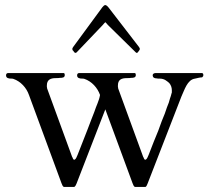

<svg xmlns="http://www.w3.org/2000/svg" viewBox="-20 -729 841 762"><path d="M787 -431C787 -432 787 -434 786 -436C786 -437 785 -438 782 -439H597C592 -439 586 -436 586 -431C586 -421 593 -418 601 -418C605 -417 609 -417 614 -417C632 -417 642 -408 652 -399C658 -392 662 -382 662 -371V-362C661 -360 660 -355 658 -348C656 -342 653 -334 650 -322C646 -312 640 -297 634 -278C626 -260 618 -238 608 -210C597 -184 584 -151 569 -112C567 -110 567 -105 564 -102C564 -100 559 -95 557 -95C551 -95 551 -104 548 -107L449 -378C449 -379 449 -381 448 -384V-390C448 -413 462 -419 484 -419C490 -419 496 -419 500 -420C510 -420 519 -421 519 -431C519 -432 519 -434 518 -436C518 -438 517 -439 515 -439H298C290 -440 286 -437 286 -430C286 -419 296 -417 307 -417C310 -417 313 -417 315 -416C344 -406 367 -381 377 -352C373 -328 363 -312 354 -284C346 -265 338 -242 327 -214C316 -187 303 -153 287 -112C285 -110 285 -105 282 -102C282 -100 277 -95 275 -95C269 -95 269 -104 266 -107L167 -378C167 -379 167 -381 166 -384V-390C166 -412 180 -419 201 -419C207 -419 213 -419 218 -420C228 -420 237 -421 237 -431C237 -432 237 -434 236 -436C236 -438 235 -439 233 -439H16C8 -440 4 -437 4 -430C4 -419 14 -417 25 -417C28 -417 31 -417 33 -416C62 -406 85 -381 95 -352L224 -2C226 3 229 13 235 13H273C279 13 282 3 284 -1L398 -295L506 -2C508 3 511 13 517 13H556C562 13 564 2 566 -1L700 -346C712 -371 723 -413 754 -417C764 -419 773 -422 782 -422C785 -425 787 -426 787 -431ZM534 -531C534 -533 535 -534 535 -535C535 -536 534 -539 532 -542L411 -699C409 -702 402 -709 398 -709C393 -709 389 -703 386 -700L270 -542C268 -539 267 -536 267 -535C267 -534 268 -532 268 -530L272 -526C272 -524 277 -519 279 -519C280 -519 280 -519 282 -520C282 -520 283 -520 284 -521L388 -630C389 -631 397 -641 398 -641C399 -641 407 -631 408 -630L519 -521C520 -520 522 -519 523 -519C527 -519 531 -528 534 -531Z"/></svg>

Font: fbb
Style: Regular
Weight: 400
Designer: David J. Perry, Michael Sharpe
Version: Version 1.045